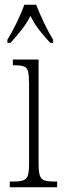

<svg xmlns="http://www.w3.org/2000/svg" viewBox="-20 -786 268 806"><path d="M21 0V-24H36Q64 -24 78 -29Q92 -34 97 -49.5Q102 -65 102 -99V-434Q102 -469 98 -485.5Q94 -502 80.5 -507Q67 -512 41 -512H34V-536H142V-100Q142 -66 147 -50Q152 -34 166 -29Q180 -24 207 -24H220V0ZM11 -619Q29 -648 49.5 -690Q70 -732 82 -766H132Q145 -732 165 -690Q185 -648 203 -619V-606H191Q165 -634 145 -659.5Q125 -685 108 -719Q90 -685 69.5 -659.5Q49 -634 24 -606H11Z"/></svg>

Font: Noto Serif ExtraCondensed ExtraLight
Style: Regular
Weight: 200
Width: 2
Designer: Monotype Design Team
Foundry: Monotype Imaging Inc.
Version: Version 2.015